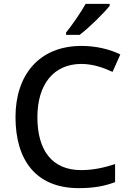

<svg xmlns="http://www.w3.org/2000/svg" viewBox="-20 -961 673 991"><path d="M546 -931V-941H422C397 -896 351 -830 321 -793V-781H391C439 -817 517 -894 546 -931ZM400 -631C461 -631 515 -611 561 -590L601 -680C544 -708 473 -724 401 -724C181 -724 60 -573 60 -357C60 -134 166 10 386 10C464 10 518 0 574 -21V-114C515 -95 460 -83 399 -83C247 -83 173 -187 173 -356C173 -527 258 -631 400 -631Z"/></svg>

Font: Noto Sans Malayalam Medium
Style: Regular
Weight: 500
Designer: Jelle Bosma - Monotype Design Team
Foundry: Monotype Imaging Inc.
Version: Version 2.104